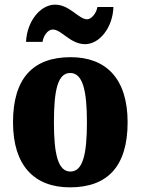

<svg xmlns="http://www.w3.org/2000/svg" viewBox="-20 -796 605 826"><path d="M346 -606C408 -606 465 -677 468 -766H399C395 -739 373 -713 355 -713C318 -713 280 -776 217 -776C154 -776 96 -705 92 -616H163C167 -643 186 -669 207 -669C245 -669 282 -606 346 -606ZM281 10C444 10 529 -82 529 -270C529 -458 436 -550 284 -550C121 -550 36 -458 36 -270C36 -82 129 10 281 10ZM283 -58C230 -58 212 -131 212 -270C212 -410 229 -482 282 -482C335 -482 354 -410 354 -270C354 -131 336 -58 283 -58Z"/></svg>

Font: Noto Serif Khmer Condensed Black
Style: Regular
Weight: 900
Width: 3
Designer: Danh Hong and the Monotype Design Team
Foundry: Monotype Imaging Inc.
Version: Version 2.004